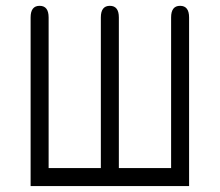

<svg xmlns="http://www.w3.org/2000/svg" viewBox="-20 -626 739 646"><path d="M83 0V-567.4Q83 -606.4 113.3 -606.4Q143.6 -606.4 143.6 -567.4V-60.5H319.3V-567.4Q319.3 -606.4 349.6 -606.4Q379.9 -606.4 379.9 -567.4V-60.5H555.7V-567.4Q555.7 -606.4 585.9 -606.4Q616.2 -606.4 616.2 -567.4V0Z"/></svg>

Font: Jura
Style: Medium
Weight: 500
Version: Version 2.6.1